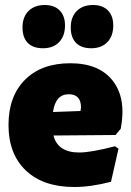

<svg xmlns="http://www.w3.org/2000/svg" viewBox="-20 -736 525 768"><path d="M159 -716Q197 -716 218.5 -694.5Q240 -673 240 -634Q240 -592 216.5 -567.5Q193 -543 152 -543Q112 -543 91 -564.5Q70 -586 70 -626Q70 -668 94 -692Q118 -716 159 -716ZM352 -716Q390 -716 411.5 -694.5Q433 -673 433 -634Q433 -592 409.5 -567.5Q386 -543 345 -543Q305 -543 284 -564.5Q263 -586 263 -626Q263 -668 287 -692Q311 -716 352 -716ZM277 12Q153 12 83.5 -54Q14 -120 14 -236Q14 -351 80 -417Q146 -483 261 -483Q377 -483 431.5 -412.5Q486 -342 463 -221L442 -196L194 -194Q211 -126 297 -126Q344 -126 440 -151L454 -141L424 -9Q344 12 277 12ZM255 -359Q202 -359 192 -288L302 -292L304 -306Q304 -359 255 -359Z"/></svg>

Font: Alegreya Sans Black
Style: Regular
Weight: 900
Designer: Juan Pablo del Peral
Foundry: Huerta Tipografica
Version: Version 2.007